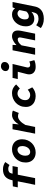

<svg xmlns="http://www.w3.org/2000/svg" viewBox="1606 -2402 987 4240"><g transform="rotate(-90 2100.0 -281.5)"><path d="M139 0 242 -512Q262 -610 321 -660Q380 -710 480 -710Q537 -710 577.5 -693.5Q618 -677 642 -659L577 -566Q556 -580 536 -586.5Q516 -593 487 -593Q449 -593 423 -575Q397 -557 388 -512L287 0ZM83 -383 105 -492 240 -498H553L531 -383Z M855 12Q786 12 736 -15.5Q686 -43 659 -93Q632 -143 632 -210Q632 -278 656 -333.5Q680 -389 721 -428.5Q762 -468 814.5 -489Q867 -510 923 -510Q992 -510 1041.5 -482.5Q1091 -455 1118 -405Q1145 -355 1145 -288Q1145 -220 1121.5 -165Q1098 -110 1057 -70Q1016 -30 963.5 -9Q911 12 855 12ZM866 -109Q891 -109 914 -121.5Q937 -134 955 -157Q973 -180 984 -212.5Q995 -245 995 -283Q995 -335 972.5 -362Q950 -389 911 -389Q887 -389 863.5 -376.5Q840 -364 822 -341Q804 -318 793 -286Q782 -254 782 -215Q782 -163 805 -136Q828 -109 866 -109Z M1269 0 1366 -499 1487 -498 1474 -367H1478Q1504 -411 1537 -443.5Q1570 -476 1606.5 -493Q1643 -510 1680 -510Q1713 -510 1739 -504.5Q1765 -499 1778 -489L1726 -361Q1710 -370 1691 -374Q1672 -378 1651 -378Q1603 -378 1553 -334Q1503 -290 1460 -213L1417 0Z M2099 12Q2034 12 1979.5 -12Q1925 -36 1892 -84.5Q1859 -133 1859 -205Q1859 -274 1883.5 -330.5Q1908 -387 1950.5 -426.5Q1993 -466 2048 -488Q2103 -510 2163 -510Q2231 -510 2280 -482Q2329 -454 2356 -419L2266 -337Q2242 -364 2213.5 -376.5Q2185 -389 2153 -389Q2127 -389 2101 -376.5Q2075 -364 2054 -340.5Q2033 -317 2021 -286Q2009 -255 2009 -219Q2009 -163 2043 -136Q2077 -109 2121 -109Q2157 -109 2185 -124.5Q2213 -140 2240 -163L2292 -63Q2255 -29 2206.5 -8.5Q2158 12 2099 12Z M2741 12Q2667 12 2622.5 -27Q2578 -66 2578 -134Q2578 -149 2581 -164Q2584 -179 2588 -195L2636 -383H2475L2499 -498H2808L2734 -189Q2733 -182 2731.5 -176Q2730 -170 2730 -164Q2730 -134 2746 -121.5Q2762 -109 2787 -109Q2805 -109 2822 -114Q2839 -119 2862 -128L2892 -17Q2859 -3 2823.5 4.5Q2788 12 2741 12ZM2744 -573Q2708 -573 2679.5 -593.5Q2651 -614 2651 -655Q2651 -682 2665.5 -704.5Q2680 -727 2704 -741Q2728 -755 2757 -755Q2798 -755 2824.5 -734Q2851 -713 2851 -673Q2851 -630 2819.5 -601.5Q2788 -573 2744 -573Z M3012 0 3110 -498H3229L3225 -415H3229Q3253 -439 3284.5 -460.5Q3316 -482 3350 -496Q3384 -510 3418 -510Q3480 -510 3513.5 -477.5Q3547 -445 3547 -381Q3547 -365 3545 -346Q3543 -327 3539 -308L3477 0H3329L3387 -290Q3390 -305 3392 -316.5Q3394 -328 3394 -338Q3394 -361 3382.5 -372.5Q3371 -384 3348 -384Q3320 -384 3285.5 -363Q3251 -342 3219 -300L3160 0Z M3808 192Q3739 192 3688.5 173.5Q3638 155 3600 126L3664 23Q3692 47 3729.5 61Q3767 75 3805 75Q3832 75 3858.5 69Q3885 63 3906.5 45.5Q3928 28 3939 -9L3959 -79H3955Q3927 -52 3887 -35Q3847 -18 3807 -18Q3728 -18 3683.5 -68.5Q3639 -119 3639 -203Q3639 -271 3660 -327Q3681 -383 3718 -424Q3755 -465 3801.5 -487.5Q3848 -510 3898 -510Q3946 -510 3980.5 -493Q4015 -476 4032 -446H4036L4059 -498H4176L4079 -15Q4064 64 4023 109.5Q3982 155 3926.5 173.5Q3871 192 3808 192ZM3860 -139Q3888 -139 3915.5 -152.5Q3943 -166 3967 -194L3999 -345Q3984 -367 3964.5 -378Q3945 -389 3922 -389Q3900 -389 3877 -378Q3854 -367 3835 -345.5Q3816 -324 3804 -294Q3792 -264 3792 -226Q3792 -180 3809.5 -159.5Q3827 -139 3860 -139Z"/></g></svg>

Font: Source Code Pro ExtraBold
Style: Italic
Weight: 800
Italic angle: -11°
Monospace: yes
Designer: Paul D. Hunt, Teo Tuominen
Foundry: Adobe Systems Incorporated
Version: Version 1.016;hotconv 1.0.116;makeotfexe 2.5.65601